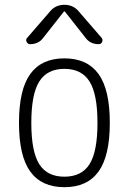

<svg xmlns="http://www.w3.org/2000/svg" viewBox="-20 -775 540 805"><path d="M355.5 -433.1Q322.3 -486.3 250 -486.3Q177.7 -486.3 144.5 -433.1Q111.3 -379.9 111.3 -259.8Q111.3 -139.6 144.5 -86.9Q177.7 -34.2 250 -34.2Q322.3 -34.2 355.5 -86.9Q388.7 -139.6 388.7 -259.8Q388.7 -379.9 355.5 -433.1ZM393.1 -55.7Q345.7 9.8 250 9.8Q154.3 9.8 106.9 -55.7Q59.6 -121.1 59.6 -260.3Q59.6 -399.4 106.9 -464.8Q154.3 -530.3 250 -530.3Q345.7 -530.3 393.1 -464.8Q440.4 -399.4 440.4 -260.3Q440.4 -121.1 393.1 -55.7ZM311.5 -725.6 406.2 -616.2Q412.1 -608.4 408.2 -599.1Q404.3 -589.8 393.6 -589.8Q358.4 -589.8 338.9 -616.2L252 -726.6Q251 -727.5 250 -727.5L248 -726.6L161.1 -616.2Q141.6 -589.8 106.4 -589.8Q96.7 -589.8 91.8 -599.1Q86.9 -608.4 93.8 -616.2L188.5 -725.6Q211.9 -754.9 250 -754.9Q288.1 -754.9 311.5 -725.6Z"/></svg>

Font: Rounded-X Mgen+ 1m light
Style: Regular
Weight: 200
Designer: [Source Han Sans]
Ryoko NISHIZUKA  (kana & ideographs); Paul D. Hunt (Latin, Greek & Cyrillic); Wenlong ZHANG  (bopomofo
Version: Version 1.059.20150602